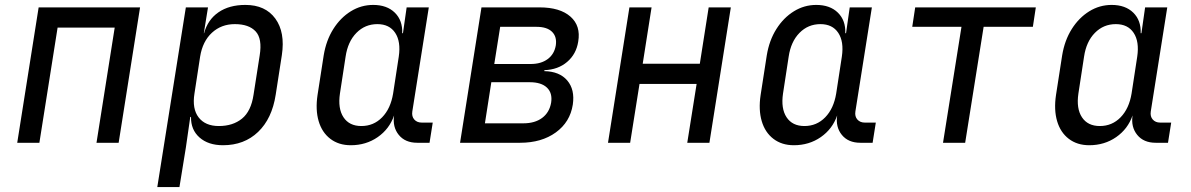

<svg xmlns="http://www.w3.org/2000/svg" viewBox="-20 -580 4840 780"><path d="M50 0 137 -550H549L462 0H372L446 -468H214L140 0Z M619 180 735 -550H825L808 -445H809Q824 -500 867.5 -530Q911 -560 977 -560Q1058 -560 1098.5 -504.5Q1139 -449 1125 -356L1100 -195Q1085 -98 1028.5 -44Q972 10 886 10Q826 10 790.5 -21.5Q755 -53 756 -105H753L735 20L709 180ZM869 -68Q926 -68 963 -98Q1000 -128 1010 -195L1035 -355Q1046 -423 1018.5 -452.5Q991 -482 934 -482Q879 -482 841 -447Q803 -412 793 -350L770 -200Q760 -138 787 -103Q814 -68 869 -68Z M1405 10Q1356 10 1322 -16Q1288 -42 1274.5 -88Q1261 -134 1270 -194L1295 -355Q1305 -416 1334 -462Q1363 -508 1405 -534Q1447 -560 1496 -560Q1552 -560 1584 -528.5Q1616 -497 1614 -445H1617L1632 -550H1722L1655 -127Q1652 -107 1663 -94.5Q1674 -82 1693 -82H1738L1725 0H1675Q1626 0 1600 -32Q1574 -64 1581 -111Q1562 -56 1514.5 -23Q1467 10 1405 10ZM1448 -68Q1498 -68 1532.5 -103.5Q1567 -139 1577 -200L1600 -350Q1609 -411 1585.5 -446.5Q1562 -482 1513 -482Q1463 -482 1428 -446.5Q1393 -411 1384 -350L1361 -200Q1352 -139 1375.5 -103.5Q1399 -68 1448 -68Z M1849 0 1936 -550H2172Q2255 -550 2297.5 -512.5Q2340 -475 2329 -411Q2321 -360 2284 -328.5Q2247 -297 2192 -295L2191 -291Q2253 -290 2284.5 -253Q2316 -216 2307 -155Q2296 -84 2238 -42Q2180 0 2093 0ZM1988 -320H2136Q2178 -320 2205 -340Q2232 -360 2238 -396Q2243 -431 2222.5 -451Q2202 -471 2160 -471H2012ZM1950 -79H2106Q2153 -79 2182.5 -101Q2212 -123 2219 -163Q2225 -202 2202 -224Q2179 -246 2132 -246H1976Z M2450 0 2537 -550H2627L2591 -321H2823L2859 -550H2949L2862 0H2772L2810 -239H2578L2540 0Z M3205 10Q3156 10 3122 -16Q3088 -42 3074.5 -88Q3061 -134 3070 -194L3095 -355Q3105 -416 3134 -462Q3163 -508 3205 -534Q3247 -560 3296 -560Q3352 -560 3384 -528.5Q3416 -497 3414 -445H3417L3432 -550H3522L3455 -127Q3452 -107 3463 -94.5Q3474 -82 3493 -82H3538L3525 0H3475Q3426 0 3400 -32Q3374 -64 3381 -111Q3362 -56 3314.5 -23Q3267 10 3205 10ZM3248 -68Q3298 -68 3332.5 -103.5Q3367 -139 3377 -200L3400 -350Q3409 -411 3385.5 -446.5Q3362 -482 3313 -482Q3263 -482 3228 -446.5Q3193 -411 3184 -350L3161 -200Q3152 -139 3175.5 -103.5Q3199 -68 3248 -68Z M3811 0 3886 -471H3686L3698 -550H4188L4176 -471H3976L3901 0Z M4405 10Q4356 10 4322 -16Q4288 -42 4274.5 -88Q4261 -134 4270 -194L4295 -355Q4305 -416 4334 -462Q4363 -508 4405 -534Q4447 -560 4496 -560Q4552 -560 4584 -528.5Q4616 -497 4614 -445H4617L4632 -550H4722L4655 -127Q4652 -107 4663 -94.5Q4674 -82 4693 -82H4738L4725 0H4675Q4626 0 4600 -32Q4574 -64 4581 -111Q4562 -56 4514.5 -23Q4467 10 4405 10ZM4448 -68Q4498 -68 4532.5 -103.5Q4567 -139 4577 -200L4600 -350Q4609 -411 4585.5 -446.5Q4562 -482 4513 -482Q4463 -482 4428 -446.5Q4393 -411 4384 -350L4361 -200Q4352 -139 4375.5 -103.5Q4399 -68 4448 -68Z"/></svg>

Font: JetBrains Mono NL
Style: Italic
Weight: 400
Italic angle: -9°
Monospace: yes
Designer: Philipp Nurullin, Konstantin Bulenkov
Foundry: JetBrains
Version: Version 2.305; ttfautohint (v1.8.4.7-5d5b)